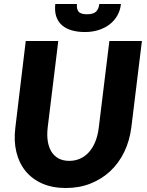

<svg xmlns="http://www.w3.org/2000/svg" viewBox="-20 -934 738 962"><path d="M327 -128Q357.5 -128 382.8 -139.8Q408 -151.5 427 -173.2Q446 -195 458.2 -226Q470.5 -257 475 -295.5L528 -728.5H691L638 -295.5Q629.5 -229 602.8 -173.2Q576 -117.5 533.2 -77.2Q490.5 -37 434 -14.5Q377.5 8 310 8Q242.5 8 191.5 -14.5Q140.5 -37 107.8 -77.2Q75 -117.5 61.8 -173.2Q48.5 -229 57 -295.5L109 -728.5H272L219 -295.5Q214.5 -257 219.5 -226Q224.5 -195 238.2 -173.2Q252 -151.5 274.2 -139.8Q296.5 -128 327 -128ZM405.5 -773.5Q369.5 -773.5 340.2 -781.8Q311 -790 291 -807.2Q271 -824.5 262 -851Q253 -877.5 257 -914H365.5Q363 -889.5 373.5 -876Q384 -862.5 416 -862.5Q448 -862.5 461.5 -876Q475 -889.5 477.5 -914H586Q582.5 -881.5 567.5 -855.5Q552.5 -829.5 528.5 -811.2Q504.5 -793 473 -783.2Q441.5 -773.5 405.5 -773.5Z"/></svg>

Font: Lato ExtraBold
Style: Italic
Weight: 800
Italic angle: -7°
Designer: Lukasz Dziedzic with Adam Twardoch and Botio Nikoltchev
Foundry: tyPoland Lukasz Dziedzic
Version: Version 2.015; 2015-08-06; http://www.latofonts.com/